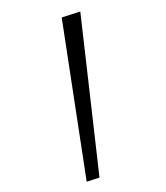

<svg xmlns="http://www.w3.org/2000/svg" viewBox="-180 -792 759 876"><g transform="rotate(-30 199.0 -353.5)"><path d="M381 -694 294 -713 18 -7 78 6Z"/></g></svg>

Font: Englebert
Style: Regular
Weight: 400
Designer: Astigmatic (AOETI)
Foundry: Astigmatic (AOETI)
Version: Version 1.000